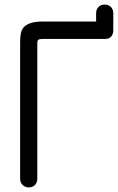

<svg xmlns="http://www.w3.org/2000/svg" viewBox="-20 -819 515 839"><path d="M169 -649Q152 -649 147.5 -645Q143 -641 143 -633V-38Q143 -21 132.5 -10.5Q122 0 106 0Q90 0 79 -10.5Q68 -21 68 -38V-633Q68 -653 70.5 -670Q73 -687 83 -699Q93 -711 113.5 -718Q134 -725 169 -725H400V-761Q400 -778 410.5 -788.5Q421 -799 437 -799Q454 -799 464.5 -788.5Q475 -778 475 -761V-686Q475 -671 466.5 -660Q458 -649 440 -649Z"/></svg>

Font: VDS Compensated
Style: Light
Weight: 300
Designer: artmaker
Foundry: artmaker
Version: Version 1.000 2012 initial release